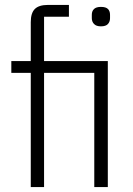

<svg xmlns="http://www.w3.org/2000/svg" viewBox="-20 -760 541 780"><path d="M105 0V-464H26V-512H105V-670Q105 -707 121.5 -723.5Q138 -740 175 -740H260V-692H159V-512H418V0H363V-464H159V0ZM390 -653Q371 -653 362 -662.5Q353 -672 353 -686V-700Q353 -715 362 -723.5Q371 -732 390 -732Q410 -732 418.5 -723.5Q427 -715 427 -700V-686Q427 -672 418.5 -662.5Q410 -653 390 -653Z"/></svg>

Font: IBM Plex Sans Condensed Light
Style: Regular
Weight: 300
Width: 3
Designer: Mike Abbink, Paul van der Laan, Pieter van Rosmalen
Foundry: Bold Monday
Version: Version 3.201